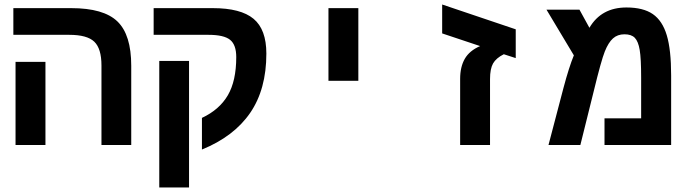

<svg xmlns="http://www.w3.org/2000/svg" viewBox="-20 -642 3040 850"><path d="M181.2 0H48.8V-368.2H181.2ZM561 0H429.2V-352.1Q429.2 -426.8 397.5 -457.3Q365.7 -487.8 287.1 -487.8H39.1V-606H294.9Q439 -606 500 -546.9Q561 -487.8 561 -351.1Z M816.9 -372.1V188H685.1V-372.1ZM660.2 -606H921.9Q1045.9 -606 1102.5 -558.8Q1159.2 -511.7 1159.2 -404.8Q1159.2 -246.6 1087.4 -142.1Q1015.6 -37.6 874 20V-120.1Q951.2 -156.2 988.5 -220Q1025.9 -283.7 1025.9 -389.2Q1025.9 -443.8 998.5 -465.8Q971.2 -487.8 903.3 -487.8H660.2Z M1434.1 -606H1566.4V-284.2H1434.1Z M2263.2 -512.2V-384.8L2210.4 -401.9Q2176.3 -384.8 2162.8 -361.1Q2149.4 -337.4 2149.4 -292V0H2017.1V-293Q2017.1 -345.7 2037.6 -381.6Q2058.1 -417.5 2105.5 -438L1937.5 -494.1V-622.1Z M2753.4 -608.9Q2827.6 -608.9 2870.1 -579.6Q2912.6 -550.3 2931.9 -485.8Q2951.2 -421.4 2951.2 -308.1V0H2656.2V-118.2H2818.4V-297.9Q2818.4 -383.3 2812 -420.9Q2805.7 -458.5 2790.5 -474.4Q2775.4 -490.2 2744.6 -490.2Q2713.9 -490.2 2693.6 -471.9Q2673.3 -453.6 2657.5 -414.1Q2641.6 -374.5 2608.4 -237.8L2549.3 0H2408.2L2474.6 -252.9Q2499 -344.7 2520.5 -397L2399.4 -599.1H2545.4L2589.4 -519Q2642.1 -608.9 2753.4 -608.9Z"/></svg>

Font: Cousine
Style: Bold
Weight: 700
Monospace: yes
Designer: Steve Matteson
Foundry: Ascender Corporation
Version: Version 1.20